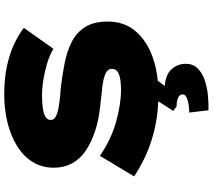

<svg xmlns="http://www.w3.org/2000/svg" viewBox="-69 -691 1007 909"><g transform="rotate(-90 434.5 -236.5)"><path d="M447 10Q358 10 286.5 -6Q215 -22 157.5 -48Q100 -74 54 -105L151 -267Q232 -212 315.5 -189.5Q399 -167 463 -167Q483 -167 506 -169.5Q529 -172 546 -181Q563 -190 563 -211Q563 -222 555.5 -230Q548 -238 533.5 -243.5Q519 -249 498 -252.5Q477 -256 450.5 -258.5Q424 -261 392 -265Q322 -272 268 -290Q214 -308 175 -334.5Q136 -361 115.5 -399Q95 -437 95 -485Q95 -541 122 -585Q149 -629 197.5 -659Q246 -689 308.5 -704.5Q371 -720 441 -720Q519 -720 579 -706.5Q639 -693 683.5 -671.5Q728 -650 757 -627L658 -487Q628 -505 590 -516.5Q552 -528 512.5 -534.5Q473 -541 438 -541Q404 -541 378 -537.5Q352 -534 336.5 -525Q321 -516 321 -500Q321 -484 338 -475.5Q355 -467 380.5 -462.5Q406 -458 432 -455.5Q458 -453 476 -452Q534 -445 590 -434Q646 -423 690.5 -400.5Q735 -378 761 -337Q787 -296 787 -230Q787 -152 741.5 -98.5Q696 -45 619 -17.5Q542 10 447 10ZM367 247 356 156Q374 156 394 153Q414 150 428 143Q442 136 442 125Q442 115 434.5 108.5Q427 102 414.5 99Q402 96 385 96L364 80L431 -24H530L482 40Q536 44 561.5 72.5Q587 101 587 139Q587 173 566.5 194.5Q546 216 512.5 228Q479 240 441 244Q403 248 367 247Z"/></g></svg>

Font: Lexend Peta Black
Style: Regular
Weight: 900
Version: Version 1.007